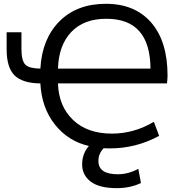

<svg xmlns="http://www.w3.org/2000/svg" viewBox="-20 -762 936 1001"><path d="M282.2 -404.3H764.6Q763.7 -534.2 706.5 -599.1Q649.4 -664.1 534.2 -664.1Q417 -664.1 351.6 -595.2Q286.1 -526.4 282.2 -404.3ZM520.5 10.7Q492.2 40 493.2 78.1Q493.2 146.5 594.7 146.5Q648.4 146.5 701.2 118.2L714.8 192.4Q655.3 219.7 587.9 218.8Q497.1 218.8 452.6 184.6Q408.2 150.4 408.2 95.7Q408.2 39.1 443.4 -1Q335.9 -25.4 266.6 -112.3Q197.3 -199.2 190.4 -327.1Q98.6 -328.1 56.6 -368.2Q14.6 -409.2 14.6 -504.9V-593.8H91.8V-505.9Q91.8 -444.3 113.3 -423.8Q132.8 -405.3 190.4 -404.3Q199.2 -559.6 290 -650.9Q380.9 -742.2 532.2 -742.2Q683.6 -742.2 768.6 -644Q853.5 -545.9 853.5 -368.2Q853.5 -352.5 850.6 -327.1H282.2Q286.1 -208 360.8 -136.7Q435.5 -65.4 563.5 -65.4Q678.7 -65.4 782.2 -127L809.6 -53.7Q687.5 12.7 548.8 11.7Q527.3 11.7 520.5 10.7Z"/></svg>

Font: Gen Shin Gothic Regular
Style: Regular
Weight: 400
Designer: [Source Han Sans]
Ryoko NISHIZUKA  (kana & ideographs); Paul D. Hunt (Latin, Greek & Cyrillic); Wenlong ZHANG  (bopomofo
Version: Version 1.002.20150607